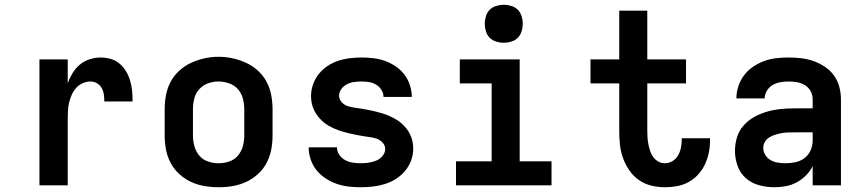

<svg xmlns="http://www.w3.org/2000/svg" viewBox="-20 -780 3640 808"><path d="M146 0V-530H265V-430Q273 -452 285.5 -472.5Q298 -493 316 -508Q334 -523 357 -530.5Q380 -538 403 -538Q425 -538 446 -532Q467 -526 483.5 -512Q500 -498 511 -479Q522 -460 528 -439Q534 -418 536 -396.5Q538 -375 538 -353H419Q419 -368 417 -382.5Q415 -397 408 -409.5Q401 -422 388.5 -429.5Q376 -437 361 -437Q344 -437 328 -430Q312 -423 300.5 -410Q289 -397 282 -381.5Q275 -366 271 -349Q267 -332 266 -315Q265 -298 265 -281V0Z M900 8Q870 8 840.5 3Q811 -2 784 -14.5Q757 -27 734.5 -47.5Q712 -68 698 -94.5Q684 -121 678.5 -150.5Q673 -180 673 -210V-320Q673 -350 678.5 -379.5Q684 -409 698 -435.5Q712 -462 734.5 -482.5Q757 -503 784 -515.5Q811 -528 840.5 -534.5Q870 -541 900 -541Q930 -541 959.5 -534.5Q989 -528 1016 -515.5Q1043 -503 1065.5 -482.5Q1088 -462 1102 -435.5Q1116 -409 1121.5 -379.5Q1127 -350 1127 -320V-210Q1127 -180 1121.5 -150.5Q1116 -121 1102 -94.5Q1088 -68 1065.5 -47.5Q1043 -27 1016 -14.5Q989 -2 959.5 3Q930 8 900 8ZM900 -93Q923 -93 945 -100.5Q967 -108 981.5 -125.5Q996 -143 1002 -165Q1008 -187 1008 -210V-320Q1008 -343 1002 -365.5Q996 -388 981 -405Q966 -422 943.5 -429.5Q921 -437 899 -437Q876 -437 854.5 -429Q833 -421 818 -404Q803 -387 797.5 -365Q792 -343 792 -320V-210Q792 -187 798 -165Q804 -143 818.5 -125.5Q833 -108 855 -100.5Q877 -93 900 -93Z M1498 8Q1472 8 1446.5 5Q1421 2 1396.5 -6.5Q1372 -15 1350 -29.5Q1328 -44 1312 -64Q1296 -84 1287.5 -109Q1279 -134 1279 -160H1398Q1398 -143 1408 -128.5Q1418 -114 1433 -106Q1448 -98 1464.5 -95.5Q1481 -93 1498 -93Q1509 -93 1520 -94Q1531 -95 1542 -97.5Q1553 -100 1563 -104Q1573 -108 1581.5 -115Q1590 -122 1595.5 -132Q1601 -142 1601 -153Q1601 -168 1590 -180Q1579 -192 1565 -196.5Q1551 -201 1536 -203Q1521 -205 1506 -207.5Q1491 -210 1476 -213Q1461 -216 1446.5 -219.5Q1432 -223 1417.5 -227.5Q1403 -232 1389 -238Q1375 -244 1362 -251.5Q1349 -259 1338 -269Q1327 -279 1317.5 -291Q1308 -303 1301.5 -317Q1295 -331 1292 -345.5Q1289 -360 1289 -376Q1289 -401 1297.5 -425Q1306 -449 1321.5 -468.5Q1337 -488 1358 -502Q1379 -516 1403 -524Q1427 -532 1452 -535Q1477 -538 1502 -538Q1527 -538 1552 -535Q1577 -532 1600.5 -523.5Q1624 -515 1645.5 -500.5Q1667 -486 1682 -466Q1697 -446 1705 -421.5Q1713 -397 1713 -372H1594Q1594 -388 1585 -402Q1576 -416 1562.5 -424Q1549 -432 1533.5 -434.5Q1518 -437 1502 -437Q1486 -437 1470.5 -435Q1455 -433 1441 -426Q1427 -419 1417 -406Q1407 -393 1407 -377Q1407 -362 1418 -350Q1429 -338 1443 -333.5Q1457 -329 1472 -327Q1487 -325 1502 -322.5Q1517 -320 1532 -317Q1547 -314 1561.5 -310.5Q1576 -307 1590.5 -302.5Q1605 -298 1618.5 -292Q1632 -286 1645 -278.5Q1658 -271 1669.5 -261Q1681 -251 1690.5 -239Q1700 -227 1706.5 -213Q1713 -199 1716 -184.5Q1719 -170 1719 -155Q1719 -129 1710 -104.5Q1701 -80 1684.5 -60.5Q1668 -41 1646 -27Q1624 -13 1599.5 -5.5Q1575 2 1549.5 5Q1524 8 1498 8Z M1899 0V-101H2049V-429H1915V-530H2167V-101H2301V0ZM2100 -600Q2084 -600 2068 -605Q2052 -610 2041 -621Q2030 -632 2025 -648Q2020 -664 2020 -680Q2020 -696 2025 -712Q2030 -728 2041 -739Q2052 -750 2068 -755Q2084 -760 2100 -760Q2116 -760 2132 -755Q2148 -750 2159 -739Q2170 -728 2175 -712Q2180 -696 2180 -680Q2180 -664 2175 -648Q2170 -632 2159 -621Q2148 -610 2132 -605Q2116 -600 2100 -600Z M2778 8Q2749 8 2720.5 1Q2692 -6 2668.5 -22.5Q2645 -39 2628.5 -63Q2612 -87 2602 -114.5Q2592 -142 2589 -170.5Q2586 -199 2586 -228V-429H2465V-530H2586V-735H2704V-530H2867V-429H2704V-228Q2704 -214 2705 -199.5Q2706 -185 2709 -171Q2712 -157 2716.5 -143.5Q2721 -130 2729.5 -118.5Q2738 -107 2750.5 -100Q2763 -93 2778 -93Q2795 -93 2810 -102Q2825 -111 2833.5 -126Q2842 -141 2845.5 -158Q2849 -175 2849 -192Q2849 -194 2849 -195.5Q2849 -197 2849 -198H2968Q2968 -195 2968 -192.5Q2968 -190 2968 -187Q2968 -161 2962.5 -135.5Q2957 -110 2946 -87Q2935 -64 2917.5 -45Q2900 -26 2877 -13.5Q2854 -1 2828.5 3.5Q2803 8 2778 8Z M3239 8Q3206 8 3174.5 -0.5Q3143 -9 3119 -30Q3095 -51 3084 -82Q3073 -113 3073 -145Q3073 -174 3081.5 -202Q3090 -230 3109.5 -252Q3129 -274 3154.5 -288Q3180 -302 3207.5 -310Q3235 -318 3264 -321Q3293 -324 3322 -324H3400V-362Q3400 -380 3391.5 -396Q3383 -412 3367.5 -421.5Q3352 -431 3334 -434Q3316 -437 3298 -437Q3281 -437 3264 -434Q3247 -431 3232 -422.5Q3217 -414 3207.5 -398.5Q3198 -383 3198 -366H3079Q3079 -366 3079 -366Q3079 -366 3079 -366Q3079 -392 3087.5 -417.5Q3096 -443 3111.5 -463.5Q3127 -484 3149 -499Q3171 -514 3195.5 -523Q3220 -532 3246 -535Q3272 -538 3298 -538Q3325 -538 3351.5 -535Q3378 -532 3403.5 -523Q3429 -514 3451.5 -499Q3474 -484 3489.5 -462.5Q3505 -441 3512 -415Q3519 -389 3519 -362V0H3400V-81Q3389 -59 3371.5 -41.5Q3354 -24 3332.5 -12.5Q3311 -1 3287 3.5Q3263 8 3239 8ZM3286 -93Q3307 -93 3328 -97.5Q3349 -102 3366 -115Q3383 -128 3391.5 -148Q3400 -168 3400 -189V-223H3322Q3308 -223 3294.5 -222.5Q3281 -222 3268 -219.5Q3255 -217 3242 -213Q3229 -209 3217.5 -202Q3206 -195 3199 -183Q3192 -171 3192 -158Q3192 -142 3201 -127.5Q3210 -113 3224 -105.5Q3238 -98 3254 -95.5Q3270 -93 3286 -93Z"/></svg>

Font: Iosevka Curly Extended
Style: Bold
Weight: 700
Width: 7
Monospace: yes
Designer: Belleve Invis
Foundry: Belleve Invis
Version: Version 11.1.0; ttfautohint (v1.8.3)